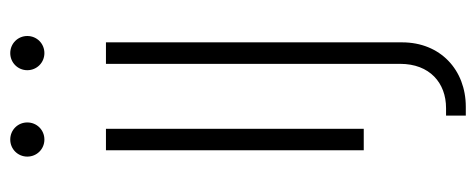

<svg xmlns="http://www.w3.org/2000/svg" viewBox="-304 -444 951 384"><g transform="rotate(-90 172.0 -251.5)"><path d="M64 0H106.9V-515.6H64ZM85.4 -638.7C104.5 -638.7 119.6 -653.8 119.6 -672.9C119.6 -691.9 104.5 -707 85.4 -707C66.4 -707 51.3 -691.9 51.3 -672.9C51.3 -653.8 66.4 -638.7 85.4 -638.7ZM236.8 -515.6V72.8C236.8 131.8 198.7 164.6 148.4 164.6H133.3V204.1H150.9C224.6 204.1 279.8 153.3 279.8 76.7V-515.6ZM258.3 -638.7C277.3 -638.7 292.5 -653.8 292.5 -672.9C292.5 -691.9 277.3 -707 258.3 -707C239.3 -707 224.1 -691.9 224.1 -672.9C224.1 -653.8 239.3 -638.7 258.3 -638.7Z"/></g></svg>

Font: Raveo Display Display ExLight
Style: Regular
Weight: 200
Designer: Jakub Foglar, Rasmus Andersson (Inter)
Foundry: Jakubfoglar.com
Version: Version 1.100;Glyphs 3.2.3 (3260)